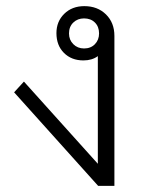

<svg xmlns="http://www.w3.org/2000/svg" viewBox="-20 -606 473 626"><path d="M353 -489V0H300L26 -305L58 -340L299 -72V-423Q280 -409 252 -409Q213 -409 188.5 -433.5Q164 -458 164 -498Q164 -536 189.5 -561Q215 -586 255 -586Q298 -586 325.5 -559Q353 -532 353 -489ZM303 -497Q303 -519 289.5 -532.5Q276 -546 254 -546Q233 -546 219 -532.5Q205 -519 205 -497Q205 -476 219 -462Q233 -448 254 -448Q276 -448 289.5 -462Q303 -476 303 -497Z"/></svg>

Font: Sarabun ExtraLight
Style: Regular
Weight: 275
Designer: Suppakit Chalermlarp | Katatrad Co.,Ltd.
Foundry: Cadson Demak Co.,Ltd.
Version: Version 1.000; ttfautohint (v1.6)